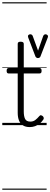

<svg xmlns="http://www.w3.org/2000/svg" viewBox="-20 -1095 440 1680"><path d="M240 17Q205 17 181.5 2.5Q158 -12 146.5 -40Q135 -68 135 -107V-452H57Q47 -452 42.5 -457.5Q38 -463 38 -475Q38 -488 42.5 -494Q47 -500 57 -500H135V-711Q135 -721 141 -725.5Q147 -730 160 -730Q174 -730 181 -725.5Q188 -721 188 -711V-500H324Q335 -500 339.5 -494Q344 -488 344 -475Q344 -463 339.5 -457.5Q335 -452 324 -452H188V-119Q188 -78 199.5 -54.5Q211 -31 246 -31Q271 -31 289 -45Q307 -59 324 -79Q331 -88 338.5 -86.5Q346 -85 354 -79Q361 -72 362.5 -64.5Q364 -57 360 -50Q346 -29 327.5 -14Q309 1 287 9Q265 17 240 17ZM378 -795Q389 -795 396 -787Q403 -779 398 -767L334 -601Q332 -595 326 -591Q320 -587 311 -587Q304 -587 298 -591.5Q292 -596 290 -601L227 -766Q222 -779 227.5 -787Q233 -795 245 -795Q252 -795 257.5 -791.5Q263 -788 266 -781L313 -652L358 -780Q361 -787 366.5 -791Q372 -795 378 -795ZM0 555H388V565H0ZM0 -20H388V0H0ZM0 -505H388V-500H0ZM0 -1075H388V-1065H0Z"/></svg>

Font: Playwrite AR Guides
Style: Regular
Weight: 400
Designer: Veronika Burian, José Scaglione
Foundry: TypeTogether
Version: Version 1.003